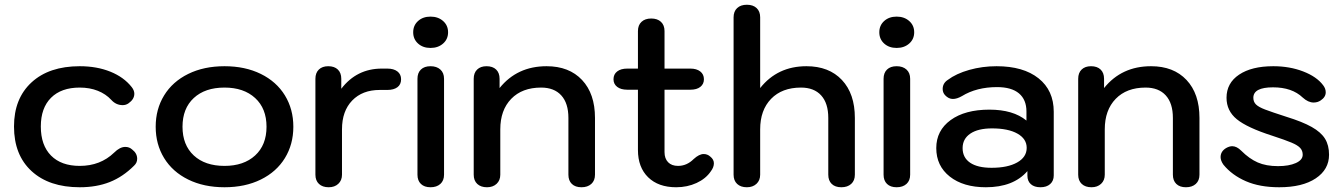

<svg xmlns="http://www.w3.org/2000/svg" viewBox="-20 -779 5659 809"><path d="M39 -246Q39 -364 113 -432Q187 -500 316 -500Q388 -500 445 -477Q502 -454 535 -412Q546 -398 546 -384Q546 -361 522 -344Q511 -336 497 -336Q469 -336 449 -358Q426 -383 392 -396.5Q358 -410 316 -410Q238 -410 195 -367Q152 -324 152 -246Q152 -167 195 -123.5Q238 -80 316 -80Q403 -80 461 -136Q485 -160 508 -160Q525 -160 537 -149Q558 -133 558 -110Q558 -93 545 -81Q498 -34 442.5 -12Q387 10 316 10Q187 10 113 -58Q39 -126 39 -246Z M636 -245Q636 -319 671.5 -377Q707 -435 773 -467.5Q839 -500 926 -500Q1013 -500 1079 -467.5Q1145 -435 1180.5 -377Q1216 -319 1216 -245Q1216 -171 1180.5 -113Q1145 -55 1079 -22.5Q1013 10 926 10Q839 10 773 -22.5Q707 -55 671.5 -113Q636 -171 636 -245ZM1103 -245Q1103 -322 1055 -366Q1007 -410 926 -410Q844 -410 796.5 -366Q749 -322 749 -245Q749 -168 796.5 -124Q844 -80 926 -80Q1007 -80 1055 -124Q1103 -168 1103 -245Z M1309 -43V-447Q1309 -472 1323.5 -486Q1338 -500 1363 -500Q1389 -500 1403.5 -486Q1418 -472 1418 -447V-405Q1483 -490 1589 -490H1612Q1639 -490 1654.5 -478Q1670 -466 1670 -445Q1670 -423 1654.5 -411.5Q1639 -400 1612 -400H1580Q1507 -400 1464 -355.5Q1421 -311 1421 -234V-43Q1421 -19 1405.5 -4.5Q1390 10 1365 10Q1339 10 1324 -4Q1309 -18 1309 -43Z M1721 -643Q1721 -672 1741.5 -690.5Q1762 -709 1794 -709Q1826 -709 1847 -690.5Q1868 -672 1868 -643Q1868 -614 1847 -595.5Q1826 -577 1794 -577Q1762 -577 1741.5 -595.5Q1721 -614 1721 -643ZM1739 -43V-447Q1739 -472 1753.5 -486Q1768 -500 1794 -500Q1820 -500 1835.5 -486Q1851 -472 1851 -447V-43Q1851 -18 1835.5 -4Q1820 10 1794 10Q1768 10 1753.5 -4Q1739 -18 1739 -43Z M1976 -43V-447Q1976 -472 1990.5 -486Q2005 -500 2030 -500Q2056 -500 2070.5 -486Q2085 -472 2085 -447V-408Q2159 -500 2283 -500Q2378 -500 2432.5 -442Q2487 -384 2487 -282V-43Q2487 -18 2471.5 -4Q2456 10 2430 10Q2404 10 2389.5 -4Q2375 -18 2375 -43V-282Q2375 -344 2345 -377Q2315 -410 2260 -410Q2180 -410 2134 -362.5Q2088 -315 2088 -234V-43Q2088 -19 2072.5 -4.5Q2057 10 2032 10Q2006 10 1991 -4Q1976 -18 1976 -43Z M2988 -91Q2988 -74 2975 -57Q2954 -26 2915 -8Q2876 10 2829 10Q2754 10 2711 -32Q2668 -74 2668 -147V-401H2623Q2596 -401 2580.5 -413Q2565 -425 2565 -445Q2565 -466 2580.5 -478Q2596 -490 2623 -490H2668V-648Q2668 -673 2683 -687Q2698 -701 2724 -701Q2750 -701 2765 -687Q2780 -673 2780 -648V-490H2889Q2915 -490 2930.5 -478Q2946 -466 2946 -445Q2946 -425 2931 -413Q2916 -401 2889 -401H2780V-138Q2780 -111 2795 -95.5Q2810 -80 2837 -80Q2874 -80 2903 -109Q2926 -130 2945 -130Q2961 -130 2973 -119Q2988 -107 2988 -91Z M3071 -43V-706Q3071 -731 3086 -745Q3101 -759 3127 -759Q3153 -759 3168 -745Q3183 -731 3183 -706V-408Q3256 -500 3378 -500Q3473 -500 3527.5 -442Q3582 -384 3582 -282V-43Q3582 -18 3566.5 -4Q3551 10 3525 10Q3499 10 3484.5 -4Q3470 -18 3470 -43V-282Q3470 -344 3440 -377Q3410 -410 3355 -410Q3275 -410 3229 -362.5Q3183 -315 3183 -234V-43Q3183 -19 3167.5 -4.5Q3152 10 3127 10Q3101 10 3086 -4Q3071 -18 3071 -43Z M3685 -643Q3685 -672 3705.5 -690.5Q3726 -709 3758 -709Q3790 -709 3811 -690.5Q3832 -672 3832 -643Q3832 -614 3811 -595.5Q3790 -577 3758 -577Q3726 -577 3705.5 -595.5Q3685 -614 3685 -643ZM3703 -43V-447Q3703 -472 3717.5 -486Q3732 -500 3758 -500Q3784 -500 3799.5 -486Q3815 -472 3815 -447V-43Q3815 -18 3799.5 -4Q3784 10 3758 10Q3732 10 3717.5 -4Q3703 -18 3703 -43Z M3925 -155Q3925 -229 3985.5 -273Q4046 -317 4149 -317Q4249 -317 4305 -271V-309Q4305 -359 4273.5 -385.5Q4242 -412 4181 -412Q4095 -412 4033 -374Q4012 -362 3995 -362Q3977 -362 3962 -378Q3952 -389 3952 -404Q3952 -428 3973 -442Q4009 -469 4064 -484.5Q4119 -500 4179 -500Q4292 -500 4356 -449Q4420 -398 4420 -308V-40Q4420 -17 4405 -3.5Q4390 10 4364 10Q4338 10 4323.5 -3Q4309 -16 4309 -39V-58Q4250 10 4134 10Q4039 10 3982 -35Q3925 -80 3925 -155ZM4306 -156Q4306 -194 4267 -216Q4228 -238 4160 -238Q4101 -238 4068.5 -216Q4036 -194 4036 -155Q4036 -115 4067.5 -93.5Q4099 -72 4158 -72Q4226 -72 4266 -94.5Q4306 -117 4306 -156Z M4523 -43V-447Q4523 -472 4537.5 -486Q4552 -500 4577 -500Q4603 -500 4617.5 -486Q4632 -472 4632 -447V-408Q4706 -500 4830 -500Q4925 -500 4979.5 -442Q5034 -384 5034 -282V-43Q5034 -18 5018.5 -4Q5003 10 4977 10Q4951 10 4936.5 -4Q4922 -18 4922 -43V-282Q4922 -344 4892 -377Q4862 -410 4807 -410Q4727 -410 4681 -362.5Q4635 -315 4635 -234V-43Q4635 -19 4619.5 -4.5Q4604 10 4579 10Q4553 10 4538 -4Q4523 -18 4523 -43Z M5135 -85Q5123 -102 5123 -117Q5123 -141 5146 -155Q5160 -163 5172 -163Q5191 -163 5210 -144Q5244 -110 5279.5 -94.5Q5315 -79 5365 -79Q5411 -79 5440 -92Q5469 -105 5469 -127Q5469 -144 5458.5 -155.5Q5448 -167 5422 -178Q5396 -189 5341 -207Q5235 -241 5191.5 -276.5Q5148 -312 5148 -367Q5148 -429 5201 -464.5Q5254 -500 5345 -500Q5414 -500 5471 -478Q5528 -456 5555 -420Q5566 -406 5566 -390Q5566 -370 5545 -356Q5532 -347 5515 -347Q5492 -347 5469 -368Q5424 -411 5344 -411Q5261 -411 5261 -367Q5261 -350 5272 -339Q5283 -328 5310.5 -317.5Q5338 -307 5400 -287Q5468 -266 5507 -244Q5546 -222 5563 -194.5Q5580 -167 5580 -127Q5580 -65 5524 -27.5Q5468 10 5370 10Q5288 10 5229.5 -15.5Q5171 -41 5135 -85Z"/></svg>

Font: Kodchasan SemiBold
Style: Regular
Weight: 600
Version: Version 1.000; ttfautohint (v1.6)